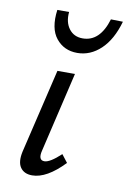

<svg xmlns="http://www.w3.org/2000/svg" viewBox="-78 -701 506 755"><g transform="rotate(10 175.5 -323.0)"><path d="M195 -499Q142 -499 110.5 -538Q79 -577 89 -652H136Q132 -611 151.5 -585Q171 -559 206 -559Q275 -559 303 -652L351 -651Q330 -577 288.5 -538Q247 -499 195 -499ZM104 6Q72 6 57 -15.5Q42 -37 51 -79L131 -416H201L126 -97Q116 -57 142 -57Q164 -57 207 -97L231 -66Q162 6 104 6Z"/></g></svg>

Font: EauTestInfant Medium
Style: Italic
Weight: 500
Italic angle: -12°
Designer: Christian Thalmann (Catharsis Fonts)
Version: Version 0.001;PS 000.001;hotconv 1.0.88;makeotf.lib2.5.64775